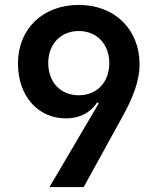

<svg xmlns="http://www.w3.org/2000/svg" viewBox="-20 -760 640 780"><path d="M320 0 478 -287C522 -366 547 -435 547 -498C547 -641 446 -740 300 -740C154 -740 53 -643 53 -502C53 -371 133 -279 248 -279C305 -279 348 -303 375 -344L381 -340L181 0ZM300 -373C226 -373 176 -426 176 -504C176 -580 226 -634 300 -634C374 -634 424 -580 424 -504C424 -426 374 -373 300 -373Z"/></svg>

Font: Tekne LDO
Style: Bold
Weight: 700
Monospace: yes
Designer: Alessio Laiso, Mario Rullo, Paolo Rosset
Foundry: Alessio Laiso
Version: Version 1.000;hotconv 1.0.109;makeotfexe 2.5.65596